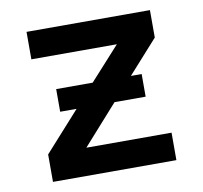

<svg xmlns="http://www.w3.org/2000/svg" viewBox="-65 -599 706 668"><g transform="rotate(-10 288.0 -265.0)"><path d="M70 0H506V-97H205L329 -236H439V-316H401L506 -433V-530H70V-433H372L266 -316H137V-236H195L70 -97Z"/></g></svg>

Font: Iosevka Sparkle Semibold
Style: Regular
Weight: 600
Designer: Belleve Invis
Foundry: Belleve Invis
Version: Version 4.5.0; ttfautohint (v1.8.3)